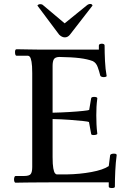

<svg xmlns="http://www.w3.org/2000/svg" viewBox="-20 -922 654 971"><path d="M246 -352Q290 -353 331 -355.5Q372 -358 400 -361Q428 -364 431 -366L441 -425Q442 -432 457 -432Q463 -432 468 -430Q473 -428 472 -423Q469 -400 468 -381Q467 -362 467 -339Q467 -317 468 -293.5Q469 -270 472 -247Q473 -243 467 -241Q461 -239 454 -239Q441 -239 441 -245L430 -305Q427 -307 400 -310Q373 -313 332 -316Q291 -319 246 -320V-128Q246 -90 249.5 -71Q253 -52 258 -46Q263 -40 267 -40H318Q383 -41 442.5 -52Q502 -63 530 -82L537 -137Q538 -141 543.5 -143Q549 -145 556 -145Q571 -145 570 -137Q565 -100 563 -58Q561 -16 561 22Q561 29 546 29Q540 29 535 27.5Q530 26 530 22V0H283Q219 0 179.5 0.5Q140 1 117.5 1Q95 1 82.5 1.5Q70 2 59 2Q55 2 53 -3Q51 -8 51 -14Q51 -21 53 -26.5Q55 -32 59 -32H102Q128 -32 135.5 -42Q143 -52 143 -78V-552Q143 -591 139.5 -609.5Q136 -628 131.5 -634Q127 -640 122 -640H64Q56 -640 56 -659Q56 -664 57.5 -668.5Q59 -673 64 -673Q90 -673 121 -672Q152 -671 190 -671H480V-692Q480 -697 485 -699Q490 -701 495 -701Q500 -701 504.5 -699Q509 -697 509 -692Q509 -655 511 -613.5Q513 -572 519 -540Q521 -536 516 -534Q511 -532 505 -532Q499 -532 493.5 -534Q488 -536 487 -540Q482 -561 474 -583Q466 -605 449 -613Q423 -623 383.5 -628Q344 -633 279 -634Q259 -633 252.5 -622.5Q246 -612 246 -588ZM307 -804 418 -894Q427 -902 437 -902Q445 -902 448 -894L334 -747Q323 -733 308 -733Q293 -733 279 -747L169 -894Q169 -894 172.5 -897.5Q176 -901 183 -901Q187 -901 191 -900Q195 -899 200 -894Z"/></svg>

Font: Sedan
Style: Regular
Weight: 400
Designer: Sebastian Salazar
Foundry: Sebastian Salazar
Version: Version 1.100; ttfautohint (v1.8.4.7-5d5b)